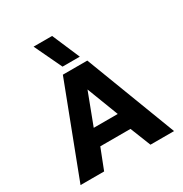

<svg xmlns="http://www.w3.org/2000/svg" viewBox="-200 -1034 1127 1184"><g transform="rotate(-30 364.0 -442.0)"><path d="M300 -688 207 -884H339L423 -688ZM31 0 277 -644H451L697 0H529L471 -146H256L199 0ZM278 -265H449L363 -489Z"/></g></svg>

Font: Kanit SemiBold
Style: Regular
Weight: 600
Designer: Katatrad Team
Foundry: CadsonDemak
Version: Version 2.000; ttfautohint (v1.8.3)